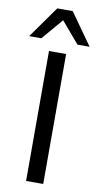

<svg xmlns="http://www.w3.org/2000/svg" viewBox="-134 -982 532 1026"><g transform="rotate(10 132.0 -468.5)"><path d="M86 0V-705H179V0ZM-32 -765 90 -937H174L296 -765H230L132 -880L34 -765Z"/></g></svg>

Font: Mulish Medium
Style: Regular
Weight: 500
Designer: Vernon Adams
Foundry: Vernon Adams
Version: Version 3.603; ttfautohint (v1.8.3)